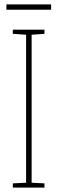

<svg xmlns="http://www.w3.org/2000/svg" viewBox="-20 -848 259 868"><path d="M211 -828H9V-804H211ZM181 0V-19L123 -22V-691L181 -695V-714H38V-695L98 -691V-22L38 -19V0Z"/></svg>

Font: Noto Sans Arabic UI XCn Th
Style: Regular
Weight: 100
Width: 2
Designer: Monotype Design Team, Nadine Chahine and Nizar Qandah
Foundry: Monotype Imaging Inc.
Version: Version 2.010